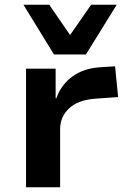

<svg xmlns="http://www.w3.org/2000/svg" viewBox="-20 -791 541 811"><path d="M90 0V-501H215V-376H218Q238 -433 286 -468Q334 -503 404 -507L466 -511L479 -381L380 -374Q308 -368 271 -332.5Q234 -297 234 -246V0ZM208 -561 79 -771H188L276 -643L365 -771H473L343 -561Z"/></svg>

Font: Nunito Sans 7pt SemiExpanded
Style: Bold
Weight: 700
Width: 6
Designer: Vernon Adams
Foundry: Vernon Adams
Version: Version 3.101;gftools[0.9.27]